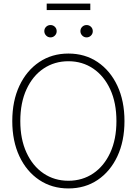

<svg xmlns="http://www.w3.org/2000/svg" viewBox="-20 -1033 756 1062"><path d="M358.4 9.3Q267.1 9.3 196.8 -37.8Q126.5 -85 87.2 -168.9Q47.9 -252.9 47.9 -363.3Q47.9 -474.6 87.4 -558.6Q127 -642.6 197 -689.7Q267.1 -736.8 358.4 -736.8Q450.2 -736.8 520 -689.7Q589.8 -642.6 629.2 -558.6Q668.5 -474.6 668.5 -363.3Q668.5 -252.4 629.2 -168.5Q589.8 -84.5 520 -37.6Q450.2 9.3 358.4 9.3ZM358.4 -33.2Q435.5 -33.2 495.6 -73.7Q555.7 -114.3 589.8 -188.5Q624 -262.7 624 -363.3Q624 -464.4 589.8 -538.6Q555.7 -612.8 495.6 -653.6Q435.5 -694.3 358.4 -694.3Q281.7 -694.3 221.4 -654.1Q161.1 -613.8 126.7 -539.3Q92.3 -464.8 92.3 -363.3Q92.3 -263.2 126.5 -189Q160.6 -114.7 220.7 -74Q280.8 -33.2 358.4 -33.2ZM459 -826.2Q444.8 -826.2 434.8 -836.4Q424.8 -846.7 424.8 -860.8Q424.8 -875 434.8 -884.8Q444.8 -894.5 459 -894.5Q473.1 -894.5 483.2 -884.8Q493.2 -875 493.2 -860.4Q493.2 -846.2 483.2 -836.2Q473.1 -826.2 459 -826.2ZM259.3 -826.2Q245.1 -826.2 235.1 -836.4Q225.1 -846.7 225.1 -860.8Q225.1 -875 235.1 -884.8Q245.1 -894.5 259.3 -894.5Q273.4 -894.5 283.4 -884.8Q293.5 -875 293.5 -860.4Q293.5 -846.2 283.4 -836.2Q273.4 -826.2 259.3 -826.2ZM479.5 -1013.2V-977.5H238.3V-1013.2Z"/></svg>

Font: Inter 28pt ExtraLight
Style: Regular
Weight: 250
Designer: Rasmus Andersson
Foundry: rsms
Version: Version 4.001;git-66647c0bb